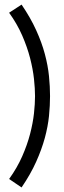

<svg xmlns="http://www.w3.org/2000/svg" viewBox="-20 -676 282 843"><path d="M20 109.9Q55.2 61 77.4 10.5Q99.6 -40 112.1 -87.9Q124.5 -135.7 129.2 -178.2Q133.8 -220.7 133.8 -253.9Q133.8 -286.6 129.2 -329.6Q124.5 -372.6 112.1 -420.9Q99.6 -469.2 77.4 -520.3Q55.2 -571.3 20 -620.1L74.7 -655.8Q114.3 -597.7 138.9 -543.2Q163.6 -488.8 177 -438.5Q190.4 -388.2 195.1 -341.8Q199.7 -295.4 199.7 -253.9Q199.7 -212.4 195.1 -166.5Q190.4 -120.6 176.8 -70.3Q163.1 -20 138.7 34.4Q114.3 88.9 74.7 147Z"/></svg>

Font: Aubrey
Style: Regular
Weight: 400
Designer: Gayaneh Bagdasaryan | Cyreal.org
Foundry: Gayaneh Bagdasaryan | Cyreal.org
Version: Version 1.000